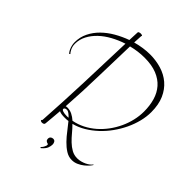

<svg xmlns="http://www.w3.org/2000/svg" viewBox="-256 -894 1148 1148"><g transform="rotate(45 317.5 -320.0)"><path d="M599.1 -18.1Q596.2 -12.2 585.9 -0.2Q575.7 11.7 560.8 23.7Q545.9 35.6 526.6 44.4Q507.3 53.2 485.8 53.2Q458.5 53.2 433.8 37.6Q409.2 22 387 -1Q364.7 -23.9 345 -50.3Q325.2 -76.7 307.1 -98.1Q299.3 -96.7 291.5 -96.4Q283.7 -96.2 275.9 -96.2Q261.7 -96.2 250 -97.9Q238.3 -99.6 230 -104Q227.5 -76.2 225.3 -48.3Q223.1 -20.5 220.2 7.8Q220.2 14.6 214.6 17.8Q209 21 202.1 21Q196.8 21 192.4 19Q188 17.1 188 14.2Q188 10.7 192.9 6.8Q203.6 -159.2 209.7 -326.7Q215.8 -494.1 221.2 -666Q177.7 -651.9 138.9 -630.6Q100.1 -609.4 71 -581.8Q42 -554.2 24.9 -521.5Q7.8 -488.8 7.8 -452.1Q7.8 -439.9 10.5 -429.7Q13.2 -419.4 17.1 -411.4Q21 -403.3 25.1 -397.7Q29.3 -392.1 32.2 -389.2L25.9 -384.8Q23.4 -387.7 19 -393.8Q14.6 -399.9 10.5 -409.2Q6.3 -418.5 3.2 -430.7Q0 -442.9 0 -458Q0 -501 18.3 -538.3Q36.6 -575.7 67.4 -606Q98.1 -636.2 138.4 -659.4Q178.7 -682.6 222.2 -698.2Q223.1 -714.8 223.6 -731.4Q224.1 -748 225.1 -765.1Q225.1 -769.5 231.4 -771.7Q237.8 -773.9 244.1 -773.9Q249.5 -773.9 253.7 -772.5Q257.8 -771 257.8 -768.1Q257.8 -766.1 255.9 -764.2Q254.9 -750 254.4 -735.8Q253.9 -721.7 252.9 -708Q315.4 -725.1 371.1 -725.1Q421.4 -725.1 466.6 -711.4Q511.7 -697.8 545.9 -668.7Q580.1 -639.6 600.1 -594.5Q620.1 -549.3 620.1 -485.8Q620.1 -447.3 609.9 -406.5Q599.6 -365.7 581.1 -326.7Q562.5 -287.6 536.6 -251.5Q510.7 -215.3 479 -185.8Q447.3 -156.2 411.1 -134.5Q375 -112.8 335.9 -103Q355 -84 373.3 -61.8Q391.6 -39.6 411.1 -20.8Q430.7 -2 452.9 10.5Q475.1 22.9 502 22.9Q516.6 22.9 531.5 19Q546.4 15.1 559.1 9Q571.8 2.9 581.8 -4.9Q591.8 -12.7 596.2 -20ZM252 -673.8Q247.6 -543.9 244.9 -414.1Q242.2 -284.2 232.9 -148.9Q235.4 -149.9 238.3 -150.4Q241.2 -150.9 245.1 -150.9Q267.6 -150.9 286.6 -141.4Q305.7 -131.8 323.2 -116.2Q361.8 -123.5 396.2 -141.1Q430.7 -158.7 460 -184.3Q489.3 -210 512.7 -241.7Q536.1 -273.4 552.7 -309.1Q569.3 -344.7 578.1 -382.6Q586.9 -420.4 586.9 -458Q586.9 -507.3 574.7 -549.6Q562.5 -591.8 535.6 -622.6Q508.8 -653.3 465.8 -670.7Q422.9 -688 360.8 -688Q307.1 -688 252 -673.8ZM275.9 -111.8Q280.8 -111.8 285.2 -111.8Q289.6 -111.8 293.9 -112.8Q282.7 -124 272.5 -131.6Q262.2 -139.2 252.9 -139.2Q244.1 -139.2 239 -135.7Q233.9 -132.3 233.9 -127Q233.9 -120.1 246.3 -116Q258.8 -111.8 275.9 -111.8ZM317.9 41Q329.1 41 334.5 49.3Q339.8 57.6 339.8 68.8Q339.8 81.5 334 97.4Q328.1 113.3 307.1 131.8Q304.7 134.3 303.2 134.3Q301.8 134.3 301 133.1Q300.3 131.8 300.5 129.9Q300.8 127.9 301.8 127Q307.6 121.1 311.8 114Q315.9 106.9 317.9 100.6Q319.8 94.2 319.1 89.8Q318.4 85.4 314 85Q307.1 84 301 78.9Q294.9 73.7 294.9 64Q294.9 52.7 301.5 46.9Q308.1 41 317.9 41Z"/></g></svg>

Font: Stalemate
Style: Regular
Weight: 400
Designer: Astigmatic (AOETI)
Foundry: Astigmatic (AOETI)
Version: Version 001.000